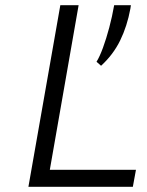

<svg xmlns="http://www.w3.org/2000/svg" viewBox="-20 -720 568 740"><path d="M89.5 0 212.5 -700H283L172 -65.5H504L492 0ZM369.5 -466.5 352 -482Q364 -501 376.8 -535.8Q389.5 -570.5 401 -613.5Q412.5 -656.5 420 -700H484.5L482.5 -686.5Q470 -619 443.2 -564.2Q416.5 -509.5 369.5 -466.5Z"/></svg>

Font: Overpass Light
Style: Italic
Weight: 300
Italic angle: -10°
Designer: Delve Withrington, Dave Bailey, Thomas Jockin
Foundry: Delve Fonts LLC
Version: Version 4.000; ttfautohint (v1.8.3)